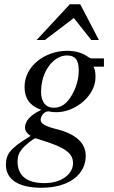

<svg xmlns="http://www.w3.org/2000/svg" viewBox="-20 -681 540 907"><path d="M447 -492 359 -661H310L153 -492H192L329 -596L411 -492ZM471 -366V-405H411C408 -405 403 -407 395 -413C368 -432 335 -441 297 -441C196 -441 96 -372 96 -270C96 -218 119 -182 175 -162C121 -137 98 -107 98 -78C98 -65 107 -50 125 -39C27 20 8 47 8 98C8 170 73 206 175 206C308 206 385 142 385 55C385 -5 339 -49 243 -72C199 -83 172 -96 172 -114C172 -135 191 -155 208 -155C210 -155 212 -155 215 -154C224 -152 235 -151 246 -151C339 -151 431 -231 431 -315C431 -332 431 -348 422 -366ZM352 -348C352 -306 339 -265 319 -231C295 -190 268 -172 234 -172C196 -172 174 -200 174 -247C174 -346 234 -419 296 -419C333 -419 352 -401 352 -348ZM325 90C325 141 271 184 190 184C110 184 63 152 63 82C63 59 68 43 83 24C97 6 139 -28 148 -28C159 -24 169 -21 182 -17C289 16 325 44 325 90Z"/></svg>

Font: STIXGeneral
Style: Italic
Weight: 400
Italic angle: -16.33°
Designer: MicroPress Inc., with final additions and corrections provided by Coen Hoffman, Elsevier (retired)
Version: Version 1.1.0